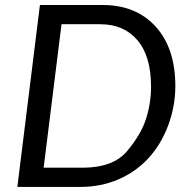

<svg xmlns="http://www.w3.org/2000/svg" viewBox="-20 -736 732 756"><path d="M574.7 -395Q574.7 -514.6 521.2 -577.6Q467.8 -640.6 375 -640.6H222.2L151.9 -75.7H305.2Q425.8 -75.7 480.5 -141.1Q535.2 -206.5 554.9 -267.8Q574.7 -329.1 574.7 -395ZM670.4 -397Q670.4 -317.4 642.1 -241.9Q613.8 -166.5 564.2 -112.8Q514.6 -59.1 445.8 -29.5Q377 0 295.9 0H48.3L137.2 -716.3H383.8Q516.1 -716.3 593.3 -630.9Q670.4 -545.4 670.4 -397Z"/></svg>

Font: Lato-Italic
Style: Italic
Weight: 400
Italic angle: -7°
Designer: Lukasz Dziedzic
Foundry: tyPoland Lukasz Dziedzic
Version: Version 1.104; Western+Polish opensource